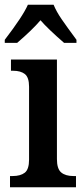

<svg xmlns="http://www.w3.org/2000/svg" viewBox="-25 -786 353 806"><path d="M17 -47H28Q61 -47 79 -61Q97 -75 97 -116V-422Q97 -461 79.5 -475Q62 -489 30 -489H21V-536H214V-118Q214 -77 232 -62Q250 -47 283 -47H294V0H17ZM-5 -619Q71 -718 92 -766H200Q212 -737 234 -705Q256 -673 296 -619V-606H244Q175 -666 145 -701Q112 -662 47 -606H-5Z"/></svg>

Font: Noto Serif NarrowSemiBold
Style: Regular
Weight: 600
Width: 4
Designer: Monotype Design Team
Foundry: Monotype Imaging Inc.
Version: Version 1.001